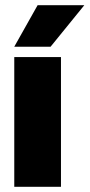

<svg xmlns="http://www.w3.org/2000/svg" viewBox="-20 -720 345 740"><path d="M35 0V-500H215V0ZM305 -700 175 -540H35L125 -700Z"/></svg>

Font: Epunda Sans Black
Style: Regular
Weight: 900
Designer: Simon Atzbach
Foundry: typofactur
Version: Version 2.204; ttfautohint (v1.8.4.7-5d5b)